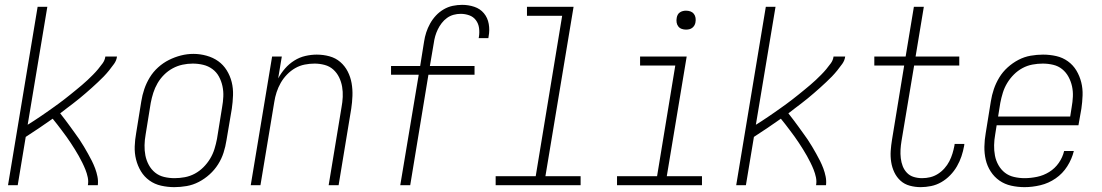

<svg xmlns="http://www.w3.org/2000/svg" viewBox="-20 -763 4540 791"><path d="M13 0 135 -735H175L94 -249Q107 -257 120 -265.5Q133 -274 145.5 -282.5Q158 -291 171 -300Q184 -309 196.5 -318Q209 -327 221.5 -336Q234 -345 246 -354.5Q258 -364 270 -373.5Q282 -383 294 -393Q306 -403 318 -413Q330 -423 341 -433.5Q352 -444 363 -455Q374 -466 384 -478Q394 -490 403 -502.5Q412 -515 414 -530H462Q460 -514 450 -500Q440 -486 429.5 -473Q419 -460 407.5 -448Q396 -436 383.5 -424.5Q371 -413 358.5 -401.5Q346 -390 333.5 -379.5Q321 -369 308 -358Q295 -347 281.5 -337Q268 -327 254.5 -316.5Q241 -306 228 -296Q238 -283 248.5 -269.5Q259 -256 268.5 -242.5Q278 -229 288 -215.5Q298 -202 307.5 -188Q317 -174 325.5 -159.5Q334 -145 342.5 -130Q351 -115 358.5 -100Q366 -85 372 -69Q378 -53 381.5 -35.5Q385 -18 383 0H342Q345 -16 341.5 -32.5Q338 -49 332 -64Q326 -79 319 -93Q312 -107 304.5 -120.5Q297 -134 288.5 -147.5Q280 -161 271.5 -174Q263 -187 254 -199.5Q245 -212 235.5 -224.5Q226 -237 216.5 -249.5Q207 -262 197 -274Q170 -255 142 -236Q114 -217 86 -199L53 0Z M698 8Q671 8 644 2Q617 -4 595.5 -19.5Q574 -35 560.5 -57.5Q547 -80 540.5 -106Q534 -132 535 -160Q536 -188 541 -215L562 -345Q566 -371 574.5 -396Q583 -421 597 -444Q611 -467 631.5 -485.5Q652 -504 676 -516Q700 -528 725.5 -534.5Q751 -541 777 -541Q804 -541 831 -533.5Q858 -526 879 -511Q900 -496 914 -473.5Q928 -451 934.5 -425Q941 -399 940 -370.5Q939 -342 935 -315L913 -185Q909 -159 901 -134Q893 -109 878.5 -86Q864 -63 843.5 -44.5Q823 -26 799 -13.5Q775 -1 749 3.5Q723 8 698 8ZM699 -29Q720 -29 741.5 -33Q763 -37 782.5 -47.5Q802 -58 818 -74Q834 -90 845.5 -109Q857 -128 863.5 -149Q870 -170 874 -191L895 -321Q899 -343 900 -365Q901 -387 896.5 -408Q892 -429 882 -447.5Q872 -466 855 -478.5Q838 -491 817 -496Q796 -501 774 -501Q753 -501 732 -496.5Q711 -492 691.5 -481.5Q672 -471 656 -455Q640 -439 629 -420Q618 -401 611.5 -380.5Q605 -360 601 -339L580 -209Q576 -187 575.5 -165Q575 -143 579 -122.5Q583 -102 593 -83.5Q603 -65 619 -52Q635 -39 656 -34Q677 -29 699 -29Z M1013 0 1101 -530H1141L1126 -440Q1138 -462 1154.5 -481Q1171 -500 1192.5 -513.5Q1214 -527 1238 -532.5Q1262 -538 1285 -538Q1312 -538 1337.5 -531Q1363 -524 1382 -507.5Q1401 -491 1412.5 -468.5Q1424 -446 1428.5 -420.5Q1433 -395 1432 -368Q1431 -341 1427 -315L1375 0H1334L1387 -321Q1391 -342 1392 -363.5Q1393 -385 1389.5 -405.5Q1386 -426 1377 -444.5Q1368 -463 1353 -476.5Q1338 -490 1317.5 -495.5Q1297 -501 1276 -501Q1256 -501 1235.5 -497Q1215 -493 1196.5 -482.5Q1178 -472 1162.5 -456Q1147 -440 1136.5 -421.5Q1126 -403 1119.5 -383Q1113 -363 1110 -343L1053 0Z M1629 0 1705 -455H1591V-491H1711L1727 -591Q1730 -611 1736 -629.5Q1742 -648 1752 -666Q1762 -684 1776 -699Q1790 -714 1808 -724.5Q1826 -735 1845.5 -739Q1865 -743 1884 -743Q1910 -743 1934 -735Q1958 -727 1973.5 -708.5Q1989 -690 1993.5 -664.5Q1998 -639 1993 -613Q1993 -612 1992.5 -610Q1992 -608 1992 -606H1952Q1952 -607 1952.5 -608.5Q1953 -610 1953 -611Q1956 -630 1953.5 -648Q1951 -666 1940.5 -680Q1930 -694 1913 -700Q1896 -706 1878 -706Q1863 -706 1848.5 -702Q1834 -698 1821.5 -689Q1809 -680 1799.5 -667.5Q1790 -655 1783.5 -641.5Q1777 -628 1773 -614Q1769 -600 1767 -585L1751 -491H1935V-455H1745L1670 0Z M2022 0V-37H2187L2296 -698H2151V-735H2343L2227 -37H2372V0Z M2522 0V-37H2687L2762 -493H2617V-530H2809L2727 -37H2872V0ZM2806 -641Q2797 -641 2788.5 -644Q2780 -647 2774.5 -654Q2769 -661 2767.5 -670.5Q2766 -680 2768 -690Q2769 -696 2772 -702Q2775 -708 2781 -712Q2787 -716 2793.5 -717.5Q2800 -719 2806 -719Q2816 -719 2824.5 -716Q2833 -713 2838.5 -706Q2844 -699 2845.5 -689.5Q2847 -680 2845 -670Q2844 -664 2840.5 -658Q2837 -652 2831.5 -648Q2826 -644 2819.5 -642.5Q2813 -641 2806 -641Z M3013 0 3135 -735H3175L3094 -249Q3107 -257 3120 -265.5Q3133 -274 3145.5 -282.5Q3158 -291 3171 -300Q3184 -309 3196.5 -318Q3209 -327 3221.5 -336Q3234 -345 3246 -354.5Q3258 -364 3270 -373.5Q3282 -383 3294 -393Q3306 -403 3318 -413Q3330 -423 3341 -433.5Q3352 -444 3363 -455Q3374 -466 3384 -478Q3394 -490 3403 -502.5Q3412 -515 3414 -530H3462Q3460 -514 3450 -500Q3440 -486 3429.5 -473Q3419 -460 3407.5 -448Q3396 -436 3383.5 -424.5Q3371 -413 3358.5 -401.5Q3346 -390 3333.5 -379.5Q3321 -369 3308 -358Q3295 -347 3281.5 -337Q3268 -327 3254.5 -316.5Q3241 -306 3228 -296Q3238 -283 3248.5 -269.5Q3259 -256 3268.5 -242.5Q3278 -229 3288 -215.5Q3298 -202 3307.5 -188Q3317 -174 3325.5 -159.5Q3334 -145 3342.5 -130Q3351 -115 3358.5 -100Q3366 -85 3372 -69Q3378 -53 3381.5 -35.5Q3385 -18 3383 0H3342Q3345 -16 3341.5 -32.5Q3338 -49 3332 -64Q3326 -79 3319 -93Q3312 -107 3304.5 -120.5Q3297 -134 3288.5 -147.5Q3280 -161 3271.5 -174Q3263 -187 3254 -199.5Q3245 -212 3235.5 -224.5Q3226 -237 3216.5 -249.5Q3207 -262 3197 -274Q3170 -255 3142 -236Q3114 -217 3086 -199L3053 0Z M3773 8Q3750 8 3728 2Q3706 -4 3690 -18.5Q3674 -33 3664.5 -53Q3655 -73 3651.5 -95.5Q3648 -118 3649.5 -141Q3651 -164 3655 -188L3705 -493H3582V-530H3711L3745 -735H3786L3752 -530H3932V-493H3746L3694 -182Q3691 -164 3690 -146.5Q3689 -129 3691 -111.5Q3693 -94 3699 -78.5Q3705 -63 3716.5 -51Q3728 -39 3744.5 -34Q3761 -29 3779 -29Q3796 -29 3812.5 -33Q3829 -37 3844 -46.5Q3859 -56 3871 -69.5Q3883 -83 3891 -98.5Q3899 -114 3904 -130.5Q3909 -147 3912 -163Q3912 -165 3912.5 -167Q3913 -169 3913 -170H3953Q3953 -168 3952.5 -166Q3952 -164 3952 -162Q3948 -140 3941 -119Q3934 -98 3922.5 -78Q3911 -58 3894.5 -41Q3878 -24 3858 -12.5Q3838 -1 3816 3.5Q3794 8 3773 8Z M4201 8Q4173 8 4146 2Q4119 -4 4097.5 -19Q4076 -34 4061.5 -56.5Q4047 -79 4041 -105Q4035 -131 4035.5 -159Q4036 -187 4041 -215L4062 -345Q4066 -371 4074.5 -396Q4083 -421 4097 -444Q4111 -467 4131.5 -485.5Q4152 -504 4176 -516.5Q4200 -529 4226 -533.5Q4252 -538 4277 -538Q4305 -538 4331.5 -532Q4358 -526 4379.5 -510.5Q4401 -495 4414.5 -472.5Q4428 -450 4434.5 -424Q4441 -398 4440 -370Q4439 -342 4435 -315L4423 -247H4086L4080 -209Q4076 -187 4075.5 -165Q4075 -143 4079 -122Q4083 -101 4093.5 -82.5Q4104 -64 4120 -51.5Q4136 -39 4157.5 -34Q4179 -29 4201 -29Q4226 -29 4252.5 -34.5Q4279 -40 4302.5 -54.5Q4326 -69 4342 -92Q4358 -115 4364 -141H4404Q4396 -108 4377 -78Q4358 -48 4329 -28Q4300 -8 4266.5 0Q4233 8 4201 8ZM4389 -283 4395 -321Q4399 -343 4400 -365Q4401 -387 4396.5 -407.5Q4392 -428 4382 -446.5Q4372 -465 4356 -478Q4340 -491 4319 -496Q4298 -501 4276 -501Q4255 -501 4233.5 -497Q4212 -493 4192.5 -482.5Q4173 -472 4157 -456Q4141 -440 4129.5 -421Q4118 -402 4111.5 -381Q4105 -360 4101 -339L4092 -283Z"/></svg>

Font: Iosevka Curly XLtObl
Style: Regular
Weight: 200
Italic angle: -9°
Monospace: yes
Designer: Belleve Invis
Foundry: Belleve Invis
Version: Version 11.1.0; ttfautohint (v1.8.3)